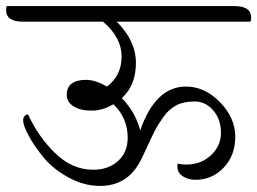

<svg xmlns="http://www.w3.org/2000/svg" viewBox="-59 -666 844 630"><path d="M711 -646Q765 -646 765 -608Q765 -599 763 -595H324Q387 -532 387 -459.5Q387 -387 341 -344Q386 -297 401 -238Q451 -382 551 -382Q613 -382 663 -330.5Q713 -279 713 -217.5Q713 -156 675 -116Q637 -76 582 -76Q559 -76 541 -87.5Q523 -99 523 -119Q523 -125 524 -129Q539 -126 552 -126Q600 -126 633 -156.5Q666 -187 666 -230.5Q666 -274 641 -303.5Q616 -333 579.5 -333Q543 -333 519.5 -320.5Q496 -308 478.5 -284Q461 -260 449.5 -238Q438 -216 423.5 -183.5Q409 -151 400 -135Q358 -56 269 -56Q217 -56 167 -83Q117 -110 86 -147Q55 -184 36 -219Q17 -254 17 -271Q17 -288 33 -291Q66 -218 122 -163.5Q178 -109 247 -109Q296 -109 328 -137.5Q360 -166 360 -214Q360 -279 313 -324Q278 -303 241.5 -303Q205 -303 182.5 -317Q160 -331 160 -355Q160 -379 176 -391.5Q192 -404 223 -404Q254 -404 292 -382Q340 -418 340 -480.5Q340 -543 279 -595H15Q-39 -595 -39 -633Q-39 -642 -37 -646Z"/></svg>

Font: Laila Light
Style: Regular
Weight: 300
Designer: Hitesh Malaviya
Foundry: Indian Type Foundry
Version: Version 1.302;PS 1.0;hotconv 1.0.78;makeotf.lib2.5.61930; tt